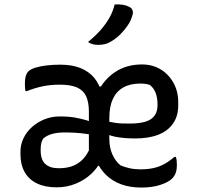

<svg xmlns="http://www.w3.org/2000/svg" viewBox="-20 -833 890 864"><path d="M251 -542Q304 -542 341.5 -527Q379 -512 402.5 -484.5Q426 -457 436 -418L414 -444H446L420 -418Q448 -476 499 -509.5Q550 -543 619 -543Q666 -543 702.5 -521Q739 -499 760.5 -460.5Q782 -422 782 -373Q782 -369 782 -365.5Q782 -362 782 -358Q782 -311 759 -277.5Q736 -244 693 -227Q650 -210 589 -210Q562 -210 539.5 -212Q517 -214 499.5 -217.5Q482 -221 469.5 -226Q457 -231 450 -237L438 -231V-292Q457 -288 471.5 -285Q486 -282 500 -280Q514 -278 529 -277.5Q544 -277 563 -277Q607 -277 634.5 -285.5Q662 -294 675.5 -312.5Q689 -331 689 -361Q689 -391 681 -413.5Q673 -436 654 -451Q645 -454 634.5 -455.5Q624 -457 611 -457Q566 -457 535 -439.5Q504 -422 488 -388Q472 -354 472 -302V-208Q472 -169 485.5 -138.5Q499 -108 522 -89Q541 -81 563 -76Q585 -71 613 -71Q646 -71 672 -77Q698 -83 720.5 -95.5Q743 -108 765 -127H771Q774 -120 775 -110.5Q776 -101 776 -89Q776 -71 771 -56Q766 -41 754 -29Q738 -13 701.5 -1Q665 11 616 11Q565 11 525.5 -3.5Q486 -18 458 -45Q430 -72 414 -109L443 -87H401L434 -109Q419 -77 390 -50Q361 -23 321 -6.5Q281 10 235 10Q183 10 146.5 -7.5Q110 -25 91 -58.5Q72 -92 72 -140V-150Q72 -182 85.5 -210.5Q99 -239 123.5 -261Q148 -283 180 -296Q212 -309 248 -309Q289 -309 317 -304Q345 -299 367 -292.5Q389 -286 409 -278H422V-221Q393 -227 368 -230.5Q343 -234 320 -235.5Q297 -237 271 -237Q239 -237 215 -230.5Q191 -224 174 -209Q168 -199 165.5 -187.5Q163 -176 163 -161V-156Q163 -114 184 -95Q205 -76 243 -76H246Q275 -76 299.5 -83.5Q324 -91 344.5 -108.5Q365 -126 380 -156V-330Q380 -372 368 -399Q356 -426 327.5 -439Q299 -452 249 -452Q207 -452 171.5 -444.5Q136 -437 101 -423H95Q93 -430 92.5 -440Q92 -450 92 -461Q92 -475 95.5 -489Q99 -503 108 -512Q118 -522 139 -528.5Q160 -535 189 -538.5Q218 -542 251 -542ZM496 -813Q517 -814 533 -811.5Q549 -809 562 -802Q573 -797 576.5 -786Q580 -775 576 -765Q570 -741 555 -719Q540 -697 521.5 -678.5Q503 -660 481 -647Q467 -638 452 -634.5Q437 -631 421 -631Q409 -631 397.5 -634Q386 -637 376 -644Q408 -670 431.5 -696.5Q455 -723 471.5 -751.5Q488 -780 496 -813Z"/></svg>

Font: Recursive Casual
Style: Regular
Weight: 400
Version: Version 1.047